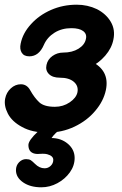

<svg xmlns="http://www.w3.org/2000/svg" viewBox="-25 -552 521 818"><path d="M177 13Q239 13 292.5 -12.5Q346 -38 381 -80Q416 -121 426 -168Q444 -253 361 -292L355 -263Q396 -283 423.5 -315Q451 -347 458 -383Q467 -425 447 -459Q427 -493 388 -513Q348 -532 302 -532Q243 -532 192 -509.5Q141 -487 107 -449Q72 -411 63 -366Q58 -343 67.5 -327.5Q77 -312 100 -312Q141 -312 162 -361Q176 -393 207 -412.5Q238 -432 279 -432Q313 -432 329.5 -419.5Q346 -407 341 -386Q336 -361 309.5 -344.5Q283 -328 244 -328Q219 -328 198.5 -313.5Q178 -299 173 -275Q168 -252 183.5 -236.5Q199 -221 230 -221Q269 -221 289.5 -203.5Q310 -186 305 -159Q300 -135 272 -116Q244 -97 209 -97Q163 -97 142.5 -116Q122 -135 104 -167Q90 -193 64 -193Q40 -193 21 -175.5Q2 -158 -3 -132Q-9 -102 8.5 -68Q26 -34 69 -11Q112 13 177 13ZM151 246Q187 246 219.5 228.5Q252 211 272.5 182.5Q293 154 293 121Q293 85 264 60.5Q235 36 193 36Q175 36 166 40L186 56Q190 37 211.5 16Q233 -5 259 -20Q250 -29 234.5 -35.5Q219 -42 205 -47Q183 -34 137 8Q96 46 96 66Q96 102 133 104Q145 104 157 103Q169 103 176 105Q202 112 202 129Q202 144 191 154.5Q180 165 165 165Q143 165 124 146Q113 135 106 130.5Q99 126 86 126Q69 126 56 139.5Q43 153 43 173Q43 204 73.5 225Q104 246 151 246Z"/></svg>

Font: Balsamiq Sans
Style: Bold Italic
Weight: 700
Italic angle: -12°
Designer: Michael Angeles
Foundry: Balsamiq SRL
Version: Version 1.020; ttfautohint (v1.8.4.7-5d5b);gftools[0.9.26]